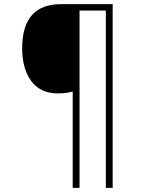

<svg xmlns="http://www.w3.org/2000/svg" viewBox="-20 -846 695 927"><path d="M524 61H491V-795H364V61H331V-404Q299 -395 260 -395Q175 -395 131 -454.5Q87 -514 87 -613Q87 -826 275 -826H524Z"/></svg>

Font: Noto Sans Malayalam UI ExtraLight
Style: Regular
Weight: 200
Designer: Jelle Bosma - Monotype Design Team
Foundry: Monotype Imaging Inc.
Version: Version 2.104; ttfautohint (v1.8.4.7-5d5b)